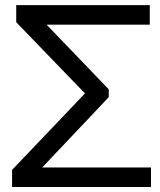

<svg xmlns="http://www.w3.org/2000/svg" viewBox="-20 -748 640 768"><path d="M28.3 -68.4 275.4 -327.6Q296.4 -349.6 306.4 -360.4Q316.4 -371.1 336.9 -392.6V-356.9Q315.9 -378.4 305.9 -388.9Q295.9 -399.4 275.4 -420.4L44.9 -659.2V-727.5H579.1V-649.4H283.2Q241.2 -649.4 199.2 -649.4H156.7V-659.2Q183.6 -631.3 196.8 -617.7Q210 -604 236.3 -576.7L415 -390.6V-359.4L236.3 -170.4Q212.4 -145.5 200.9 -133.3Q189.5 -121.1 166.5 -96.7L139.6 -68.4L140.1 -78.1H283.2H584V0H28.3Z"/></svg>

Font: Intratopia Thin
Style: Regular
Weight: 100
Designer: Rasmus Andersson
Foundry: rsms
Version: Version 3.000;Glyphs 3.2.3 (3260)